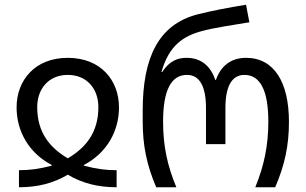

<svg xmlns="http://www.w3.org/2000/svg" viewBox="-20 -790 1289 810"><path d="M60 0C139 0 205 -17 266 -53C327 -17 393 0 472 0V-72C426 -72 388 -77 334 -91V-94C431 -145 482 -237 482 -337C482 -451 405 -546 266 -546C127 -546 50 -451 50 -337C50 -237 101 -145 198 -94V-91C144 -77 106 -72 60 -72ZM266 -122C190 -167 137 -231 137 -338C137 -416 186 -474 266 -474C346 -474 395 -416 395 -338C395 -231 342 -167 266 -122Z M639 0H724C686 -91 668 -174 668 -277C668 -409 702 -474 769 -474C824 -474 849 -422 849 -335V-182H931V-335C931 -427 959 -474 1011 -474C1078 -474 1112 -408 1112 -277C1112 -175 1094 -91 1057 0H1141C1181 -93 1199 -175 1199 -276C1199 -442 1137 -546 1018 -546C954 -546 911 -511 891 -453H888C869 -511 828 -546 768 -546C732 -546 697 -536 664 -486H661C693 -599 754 -638 832 -659C879 -672 964 -685 1032 -696L1018 -770C944 -758 875 -745 812 -729C648 -686 582 -546 582 -324V-279C582 -175 599 -94 639 0Z"/></svg>

Font: Noto Sans Georgian SemiCondensed
Style: Regular
Weight: 400
Width: 4
Designer: Monotype Design Team, Akaki Razmadze
Foundry: Google LLC
Version: Version 2.005